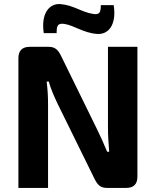

<svg xmlns="http://www.w3.org/2000/svg" viewBox="-20 -919 762 939"><path d="M257 -757C257 -792 261 -807 295 -802C342 -795 387 -758 455 -753C512 -749 551 -800 536 -894H473C473 -860 468 -845 435 -851C380 -859 340 -894 275 -899C224 -903 179 -857 194 -757ZM652 -690H508V-293C508 -254 511 -216 514 -177H504C488 -216 469 -258 454 -288L279 -645C264 -675 250 -690 218 -690H125C89 -690 70 -671 70 -635V0H215V-410C215 -446 213 -484 208 -520H219C227 -486 247 -443 261 -413L442 -45C457 -15 471 0 503 0H598C634 0 652 -19 652 -55Z"/></svg>

Font: SnT
Style: Bold
Weight: 700
Designer: Natanael Gama
Version: Version 1.001;PS 001.001;hotconv 1.0.70;makeotf.lib2.5.58329